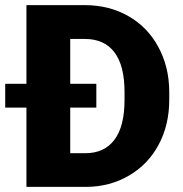

<svg xmlns="http://www.w3.org/2000/svg" viewBox="-35 -731 716 751"><path d="M68.4 0V-310.1H-14.6V-403.3H68.4V-710.9H297.4Q391.6 -710.9 466.8 -668.2Q542 -625.5 584.2 -547.6Q626.5 -469.7 627 -373V-340.3Q627 -242.7 585.7 -165.3Q544.4 -87.9 469.5 -44.2Q394.5 -0.5 302.2 0ZM341.8 -310.1H239.7V-131.8H299.3Q373 -131.8 412.6 -184.3Q452.1 -236.8 452.1 -340.3V-371.1Q452.1 -474.1 412.6 -526.4Q373 -578.6 297.4 -578.6H239.7V-403.3H341.8Z"/></svg>

Font: Roboto Black
Style: Regular
Weight: 900
Designer: Google
Version: Version 2.134; 2016